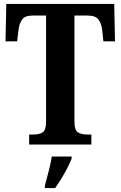

<svg xmlns="http://www.w3.org/2000/svg" viewBox="-20 -734 612 975"><path d="M128 0V-51H152Q179 -51 196.5 -62Q214 -73 214 -116V-655H146Q107 -655 92.5 -635Q78 -615 74 -582L67 -524H8L12 -714H560L564 -524H505L499 -582Q495 -615 480 -635Q465 -655 426 -655H358V-117Q358 -73 375.5 -62Q393 -51 420 -51H444V0ZM208 208Q216 177 227 136Q238 95 243 61H344V71Q336 92 322 119Q308 146 291.5 173Q275 200 260 221H208Z"/></svg>

Font: Noto Serif Khmer Condensed
Style: Bold
Weight: 700
Width: 3
Designer: Danh Hong and the Monotype Design Team
Foundry: Monotype Imaging Inc.
Version: Version 2.004; ttfautohint (v1.8.4.7-5d5b)